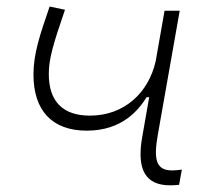

<svg xmlns="http://www.w3.org/2000/svg" viewBox="-20 -550 626 580"><path d="M242.2 -155.3C350.6 -155.3 399.9 -219.7 422.9 -256.3H430.7L409.7 -136.7C392.1 -37.6 419.4 9.8 493.7 9.8C501 9.8 511.7 9.3 521 8.3L529.3 -37.6C519 -36.1 508.3 -35.2 500 -35.2C452.1 -35.2 443.4 -66.9 456.5 -141.6L522.9 -517.6H477.1L450.2 -364.7C428.7 -270 355.5 -200.7 251.5 -200.7C171.4 -200.7 127.4 -242.2 127.4 -326.2C127.4 -372.1 140.6 -416.5 176.3 -520.5L129.9 -530.3C100.1 -443.4 81.1 -387.7 81.1 -324.7C81.1 -216.8 136.7 -155.3 242.2 -155.3Z"/></svg>

Font: Cascadia Code PL ExtraLight
Style: Italic
Weight: 200
Italic angle: -10°
Monospace: yes
Designer: Aaron Bell
Foundry: Saja Typeworks
Version: Version 2404.023